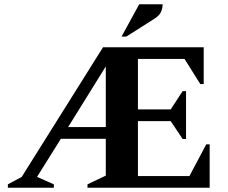

<svg xmlns="http://www.w3.org/2000/svg" viewBox="-20 -882 1069 902"><path d="M464 -660H937V-487H921L847 -605H628V-368H782L838 -454H854V-229H838L782 -313H628V-55H870L949 -204H965V0H391V-16L477 -57V-230H266L154 -51L233 -16V0H17V-16L82 -51ZM300 -285H477V-570ZM551 -710 634 -862H744Q744 -843 736 -825.5Q728 -808 704 -793L573 -710Z"/></svg>

Font: Spectral SC
Style: Bold
Weight: 700
Designer: Jean-Baptiste Levee
Foundry: Production Type
Version: Version 2.001